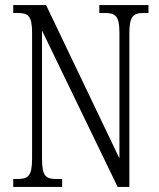

<svg xmlns="http://www.w3.org/2000/svg" viewBox="-20 -734 626 754"><path d="M32 0H224V-31H203C160 -31 145 -41 145 -111V-614L442 0H488V-603C488 -672 504 -683 546 -683H563V-714H370V-683H391C433 -683 449 -672 449 -605V-112L161 -714H32V-683H48C90 -683 106 -673 106 -605V-111C106 -41 90 -31 46 -31H32Z"/></svg>

Font: Noto Serif Tamil ExtraCondensed Light
Style: Italic
Weight: 300
Width: 2
Italic angle: -12°
Designer: Indian Type Foundry, Tom Grace, and the Monotype Design Team
Foundry: Monotype Imaging Inc.
Version: Version 2.003